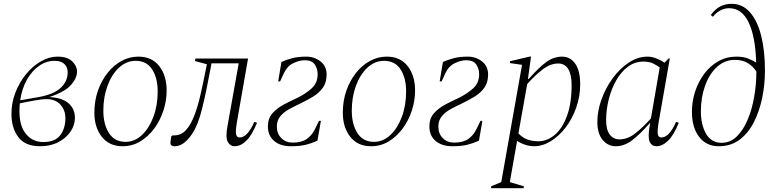

<svg xmlns="http://www.w3.org/2000/svg" viewBox="-20 -757 4069 1007"><path d="M373 -139Q373 -101 350 -67Q327 -33 286 -11.5Q245 10 190 10Q112 10 76 -38Q40 -86 40 -160Q40 -218 61 -272Q82 -326 117 -368.5Q152 -411 195 -435.5Q238 -460 281 -460Q334 -460 359 -435Q384 -410 384 -382Q384 -347 352 -311Q320 -275 239 -248Q308 -244 340.5 -214.5Q373 -185 373 -139ZM266 -438Q223 -438 185.5 -412Q148 -386 121.5 -339.5Q95 -293 86 -231L178 -247Q260 -261 297.5 -295.5Q335 -330 335 -378Q335 -404 318 -421Q301 -438 266 -438ZM207 -12Q269 -12 296 -48Q323 -84 323 -137Q323 -179 297 -208Q271 -237 225 -237Q196 -237 156 -229Q136 -225 118.5 -222Q101 -219 84 -215Q82 -195 82 -173Q82 -95 117 -53.5Q152 -12 207 -12Z M623 10Q553 10 514 -39.5Q475 -89 475 -166Q475 -228 493.5 -281Q512 -334 544 -374.5Q576 -415 617.5 -437.5Q659 -460 706 -460Q776 -460 815 -410.5Q854 -361 854 -282Q854 -229 837 -177Q820 -125 789 -83Q758 -41 716 -15.5Q674 10 623 10ZM639 -13Q686 -13 724 -48.5Q762 -84 784.5 -144Q807 -204 807 -278Q807 -348 778 -393Q749 -438 691 -438Q643 -438 604.5 -402.5Q566 -367 544 -307.5Q522 -248 522 -177Q522 -105 551.5 -59Q581 -13 639 -13Z M1211 10Q1187 10 1174.5 -13Q1162 -36 1173 -95L1232 -425H1089L1084 -396Q1062 -277 1040.5 -189.5Q1019 -102 989 -57Q945 10 897 10Q883 10 877.5 4Q872 -2 875 -19L878 -41L885 -47H894Q931 -47 956.5 -76Q982 -105 1000.5 -154.5Q1019 -204 1033 -266.5Q1047 -329 1060 -395L1065 -420L1002 -437L1005 -450H1281L1223 -119Q1215 -72 1218 -54Q1221 -36 1237 -36Q1278 -36 1314 -118L1328 -113Q1302 -48 1272 -19Q1242 10 1211 10Z M1506 10Q1450 10 1417.5 -18Q1385 -46 1385 -94Q1385 -136 1409 -163Q1433 -190 1469 -209Q1505 -228 1542 -245Q1584 -266 1615 -294Q1646 -322 1646 -368Q1646 -396 1631 -418.5Q1616 -441 1579 -441Q1550 -441 1518 -425.5Q1486 -410 1469 -373L1449 -330H1439L1456 -432Q1480 -443 1511.5 -451.5Q1543 -460 1586 -460Q1629 -460 1661 -435Q1693 -410 1693 -366Q1693 -324 1673 -296.5Q1653 -269 1621.5 -250Q1590 -231 1557 -215Q1525 -200 1496.5 -184.5Q1468 -169 1450 -147Q1432 -125 1432 -93Q1432 -56 1455.5 -32.5Q1479 -9 1515 -9Q1561 -9 1588 -27.5Q1615 -46 1631 -78L1653 -123H1663L1645 -19Q1614 -5 1583 2.5Q1552 10 1506 10Z M1926 10Q1856 10 1817 -39.5Q1778 -89 1778 -166Q1778 -228 1796.5 -281Q1815 -334 1847 -374.5Q1879 -415 1920.5 -437.5Q1962 -460 2009 -460Q2079 -460 2118 -410.5Q2157 -361 2157 -282Q2157 -229 2140 -177Q2123 -125 2092 -83Q2061 -41 2019 -15.5Q1977 10 1926 10ZM1942 -13Q1989 -13 2027 -48.5Q2065 -84 2087.5 -144Q2110 -204 2110 -278Q2110 -348 2081 -393Q2052 -438 1994 -438Q1946 -438 1907.5 -402.5Q1869 -367 1847 -307.5Q1825 -248 1825 -177Q1825 -105 1854.5 -59Q1884 -13 1942 -13Z M2353 10Q2297 10 2264.5 -18Q2232 -46 2232 -94Q2232 -136 2256 -163Q2280 -190 2316 -209Q2352 -228 2389 -245Q2431 -266 2462 -294Q2493 -322 2493 -368Q2493 -396 2478 -418.5Q2463 -441 2426 -441Q2397 -441 2365 -425.5Q2333 -410 2316 -373L2296 -330H2286L2303 -432Q2327 -443 2358.5 -451.5Q2390 -460 2433 -460Q2476 -460 2508 -435Q2540 -410 2540 -366Q2540 -324 2520 -296.5Q2500 -269 2468.5 -250Q2437 -231 2404 -215Q2372 -200 2343.5 -184.5Q2315 -169 2297 -147Q2279 -125 2279 -93Q2279 -56 2302.5 -32.5Q2326 -9 2362 -9Q2408 -9 2435 -27.5Q2462 -46 2478 -78L2500 -123H2510L2492 -19Q2461 -5 2430 2.5Q2399 10 2353 10Z M2556 230V220L2609 198L2718 -417L2655 -426V-436L2757 -460H2765L2749 -343H2753Q2806 -403 2845 -431.5Q2884 -460 2928 -460Q2971 -460 2997 -423Q3023 -386 3023 -315Q3023 -252 3002.5 -193.5Q2982 -135 2947.5 -89.5Q2913 -44 2869.5 -17Q2826 10 2781 10Q2759 10 2735.5 2.5Q2712 -5 2692 -18L2654 198L2727 220V230ZM2908 -424Q2866 -424 2825 -392Q2784 -360 2745 -316L2699 -57Q2725 -31 2751.5 -23.5Q2778 -16 2803 -16Q2850 -16 2890 -50Q2930 -84 2954 -150Q2978 -216 2978 -311Q2978 -366 2960 -395Q2942 -424 2908 -424Z M3209 10Q3169 10 3141 -23Q3113 -56 3113 -118Q3113 -175 3134.5 -235Q3156 -295 3193 -346Q3230 -397 3277.5 -428.5Q3325 -460 3376 -460Q3398 -460 3422.5 -450.5Q3447 -441 3465 -428L3486 -450H3493L3435 -119Q3427 -71 3430 -53.5Q3433 -36 3449 -36Q3490 -36 3526 -118L3540 -113Q3514 -48 3484 -19Q3454 10 3423 10Q3399 10 3388 -12Q3377 -34 3387 -95L3390 -111H3388Q3333 -49 3293 -19.5Q3253 10 3209 10ZM3159 -126Q3159 -77 3178 -51.5Q3197 -26 3229 -26Q3273 -26 3314.5 -59.5Q3356 -93 3394 -136L3440 -403Q3424 -415 3404.5 -424.5Q3385 -434 3354 -434Q3310 -434 3274 -407.5Q3238 -381 3212.5 -336.5Q3187 -292 3173 -237Q3159 -182 3159 -126Z M3750 10Q3684 10 3646.5 -39.5Q3609 -89 3609 -170Q3609 -226 3626 -277.5Q3643 -329 3674 -370.5Q3705 -412 3748 -436Q3791 -460 3842 -460Q3879 -460 3903.5 -450Q3928 -440 3946 -429Q3942 -565 3906.5 -639.5Q3871 -714 3803 -714Q3781 -714 3758.5 -702.5Q3736 -691 3719 -669L3708 -678Q3730 -709 3757 -723Q3784 -737 3817 -737Q3874 -737 3913 -693Q3952 -649 3972 -570.5Q3992 -492 3992 -387Q3992 -314 3977.5 -243.5Q3963 -173 3933.5 -115.5Q3904 -58 3858.5 -24Q3813 10 3750 10ZM3656 -173Q3656 -102 3683.5 -55Q3711 -8 3764 -8Q3810 -8 3844 -41Q3878 -74 3901 -128.5Q3924 -183 3935.5 -249Q3947 -315 3947 -382Q3928 -411 3900.5 -427Q3873 -443 3834 -443Q3781 -443 3740.5 -406Q3700 -369 3678 -307.5Q3656 -246 3656 -173Z"/></svg>

Font: Spectral ExtraLight
Style: Italic
Weight: 275
Italic angle: -10°
Designer: Jean-Baptiste Levee
Foundry: Production Type
Version: Version 2.001